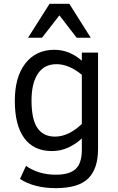

<svg xmlns="http://www.w3.org/2000/svg" viewBox="-20 -786 613 999"><path d="M490.2 -11.2Q490.2 91.8 439.2 142.3Q388.2 192.9 270 192.9Q157.2 192.9 84 145L115.2 77.1Q181.2 123 270 123Q341.8 123 373.8 93Q405.8 63 405.8 -5.9V-65.9Q377 -38.1 336.9 -19Q296.9 0 250 0Q155.8 0 106.4 -67.1Q57.1 -134.3 57.1 -261.2Q57.1 -386.2 112.3 -456.5Q167.5 -526.9 263.2 -526.9Q340.8 -526.9 405.8 -470.2V-512.2H490.2ZM405.8 -397Q338.9 -452.1 273.9 -452.1Q210 -452.1 177 -402.3Q144 -352.5 144 -263.2Q144 -164.6 174.8 -119.9Q205.6 -75.2 266.1 -75.2Q336.4 -75.2 405.8 -141.1ZM378.9 -589.8 289.1 -706.1 198.7 -589.8H126L237.8 -766.1H340.8L452.1 -589.8Z"/></svg>

Font: ClearSansRegular
Style: Regular
Weight: 400
Foundry: Intel Corporation
Version: Version 1.00